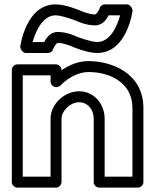

<svg xmlns="http://www.w3.org/2000/svg" viewBox="-20 -832 710 877"><path d="M585.7 -784.4C583.5 -798.4 572.1 -812 560 -812H459C448.2 -812 438 -804.6 435 -793.9C432.8 -786.8 421 -766 414 -766C384.8 -766 348.7 -782.6 348.7 -782.6C348.4 -782.7 347.9 -782.9 347.6 -783.1C346.7 -783.5 282 -812 234 -812C96 -812 72.3 -617.6 72.3 -617.6C74.5 -603.6 85.9 -590 98 -590H199C209.8 -590 220 -597.4 223 -608.1C225.2 -615.2 237 -636 244 -636C273.2 -636 309.3 -619.4 309.3 -619.4C309.6 -619.3 310.1 -619.1 310.4 -618.9C311.3 -618.5 376 -590 424 -590C562 -590 585.7 -784.4 585.7 -784.4ZM330 -664.9C324.2 -667.6 285.1 -686 244 -686C206.6 -686 188.7 -653.4 182.1 -640H129.1C143.3 -691.7 176.1 -762 234 -762C262.4 -762 323.7 -738.8 328 -737.1C333.8 -734.4 372.9 -716 414 -716C451.4 -716 469.3 -748.6 475.9 -762H528.9C514.7 -710.3 481.9 -640 424 -640C395.6 -640 334.3 -663.2 330 -664.9ZM261 0V-290C261 -325.3 301.5 -365 341 -365C381.2 -365 408 -330.7 408 -290V0C408 15.1 422.3 25 433 25H610C625.1 25 635 10.7 635 0V-338C635 -501.7 483.9 -553 385 -553C338.8 -553 296.8 -535.9 261 -511V-513C261 -528.1 246.7 -538 236 -538H59C43.9 -538 34 -523.7 34 -513V0C34 15.1 48.3 25 59 25H236C251.1 25 261 10.7 261 0ZM211 -25H84V-488H211V-459C211 -448.3 220.9 -434 236 -434H238C243.5 -434 250.9 -436.5 255.7 -441.3C292.7 -478.3 337.9 -503 385 -503C474.1 -503 585 -460.3 585 -338V-25H458V-290C458 -351.3 414.8 -415 341 -415C274.5 -415 211 -356.7 211 -290Z"/></svg>

Font: Hussar Ekologiczny
Style: Regular
Weight: 400
Foundry: Cannot Into Space Fonts
Version: Version 0.97